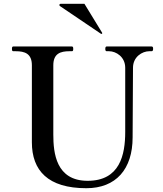

<svg xmlns="http://www.w3.org/2000/svg" viewBox="-20 -978 861 1012"><path d="M296 -946C293 -948 293 -950 293 -952C293 -955 296 -958 300 -958H425L518 -806C519 -804 519 -804 519 -803C519 -802 517 -799 515 -799C514 -799 514 -799 512 -800ZM435 14C591 14 679 -86 679 -254C679 -321 681 -536 681 -621C681 -678 729 -708 767 -708H779C785 -708 787 -713 787 -720C787 -728 786 -733 779 -733H542C537 -733 535 -728 535 -720C535 -713 537 -708 542 -708H555C592 -708 640 -678 640 -621V-283C640 -162 612 -25 442 -25C275 -25 261 -172 261 -269V-634C261 -696 299 -708 346 -708H359C365 -708 366 -713 366 -720C366 -728 365 -733 359 -733H50C44 -733 43 -728 43 -720C43 -713 44 -708 50 -708H63C110 -708 148 -696 148 -634V-228C148 -79 233 14 435 14Z"/></svg>

Font: Shippori Mincho OTF SemiBold
Style: Regular
Weight: 600
Designer: FONTDASU
Foundry: FONTDASU / Google Inc. / but / Adobe
Version: Version 3.300;hotconv 1.0.109;makeotfexe 2.5.65596